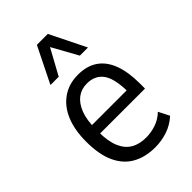

<svg xmlns="http://www.w3.org/2000/svg" viewBox="-224 -825 919 919"><g transform="rotate(-45 236.0 -365.0)"><path d="M263 9Q197 9 148.5 -18Q100 -45 74 -101Q48 -157 48 -244Q48 -323 71.5 -379.5Q95 -436 140 -467.5Q185 -499 247 -499Q307 -499 347 -471.5Q387 -444 407 -390.5Q427 -337 427 -260V-225H108V-281H374L359 -264Q359 -359 331 -399Q303 -439 247 -439Q210 -439 182.5 -418.5Q155 -398 139 -357.5Q123 -317 123 -253V-236Q123 -172 140 -132Q157 -92 188.5 -73.5Q220 -55 266 -55Q298 -55 331.5 -66Q365 -77 392 -103L420 -48Q387 -18 346.5 -4.5Q306 9 263 9ZM119 -557 209 -739H283L373 -557H318L246 -687L175 -557Z"/></g></svg>

Font: Nunito Sans 10pt Condensed
Style: Regular
Weight: 400
Width: 3
Designer: Vernon Adams
Foundry: Vernon Adams
Version: Version 3.101;gftools[0.9.27]